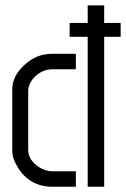

<svg xmlns="http://www.w3.org/2000/svg" viewBox="-20 -708 478 728"><path d="M26.4 -137.7V-368.2Q26.4 -420.9 75.2 -463.9Q119.1 -503.9 175.8 -503.9H267.6V-445.3H176.8Q132.8 -444.3 102.5 -406.2Q86.9 -384.8 86.9 -364.3V-139.6Q86.9 -101.6 127.9 -74.2Q153.3 -58.6 176.8 -58.6H267.6V0H178.7Q93.8 0 48.8 -71.3Q26.4 -106.4 26.4 -137.7ZM244.1 -568.4V-621.1H312.5V-687.5H375V-621.1H437.5V-568.4H375V0H312.5V-568.4Z"/></svg>

Font: Post No Bills Colombo Medium
Style: Regular
Weight: 500
Designer: Kosala Senevirathne, Siva Puranthara, Lasantha Premarathna, Tharique Azeez
Foundry: Mooniak
Version: Version 1.220 ; ttfautohint (v1.6)